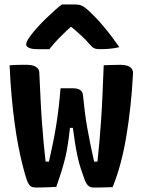

<svg xmlns="http://www.w3.org/2000/svg" viewBox="-20 -834 640 859"><path d="M251 -439H308Q321 -439 330.5 -435.5Q340 -432 345 -425.5Q350 -419 351 -410Q355 -371 359.5 -334.5Q364 -298 370.5 -261.5Q377 -225 384.5 -188Q392 -151 401 -111H416Q421 -157 425 -202.5Q429 -248 432.5 -299Q436 -350 438.5 -409.5Q441 -469 444 -542Q456 -543 468 -543Q480 -543 493 -543.5Q506 -544 519 -544Q536 -544 549 -540Q562 -536 569 -527Q576 -518 575 -503Q571 -427 563.5 -358Q556 -289 545.5 -226Q535 -163 520 -106Q505 -49 484 3Q473 4 462 4Q451 4 440.5 4.5Q430 5 419.5 5Q409 5 399 5Q386 5 377.5 -1Q369 -7 360 -26Q354 -44 347.5 -62Q341 -80 335.5 -99.5Q330 -119 325 -143Q320 -167 315.5 -196Q311 -225 306 -262H293Q290 -232 286.5 -207.5Q283 -183 279 -161.5Q275 -140 270 -120.5Q265 -101 259.5 -82Q254 -63 247 -42.5Q240 -22 232 2Q218 3 202 3.5Q186 4 170.5 4.5Q155 5 142 5Q126 5 117.5 -0.5Q109 -6 100 -28Q90 -59 80.5 -97Q71 -135 62 -181Q53 -227 45.5 -282.5Q38 -338 32 -403Q26 -468 23 -542Q35 -543 48 -543.5Q61 -544 74.5 -544Q88 -544 102 -544Q119 -544 131 -539.5Q143 -535 149.5 -527Q156 -519 156 -505Q159 -444 161.5 -390.5Q164 -337 167.5 -289.5Q171 -242 175 -197.5Q179 -153 184 -111H199Q208 -151 216 -189.5Q224 -228 230.5 -267.5Q237 -307 242 -349.5Q247 -392 251 -439ZM257 -814Q272 -814 285.5 -814Q299 -814 316 -814Q332 -814 344 -809.5Q356 -805 376 -787Q388 -776 405.5 -758Q423 -740 442 -717.5Q461 -695 479.5 -670.5Q498 -646 514 -623Q493 -618 471.5 -616Q450 -614 426 -614Q410 -614 401 -618.5Q392 -623 380 -637Q368 -652 344 -674.5Q320 -697 278 -731L331 -713H267L318 -733Q274 -694 246.5 -666Q219 -638 201 -614H149Q132 -614 120.5 -616.5Q109 -619 103 -624Q97 -629 97 -634Q97 -641 101 -650Q105 -659 118 -676Q129 -691 146.5 -710.5Q164 -730 184.5 -750Q205 -770 224 -787Q243 -804 257 -814Z"/></svg>

Font: Rec Mono Semicasual
Style: Bold
Weight: 700
Version: Version 1.085; ttfautohint (v1.8.4.7-5d5b)